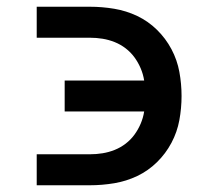

<svg xmlns="http://www.w3.org/2000/svg" viewBox="-20 -550 640 570"><path d="M89 0V-92H247Q266 -92 284.5 -95Q303 -98 320.5 -105Q338 -112 353 -123.5Q368 -135 379 -150Q390 -165 397.5 -182.5Q405 -200 408 -219H172V-311H408Q405 -330 397.5 -347.5Q390 -365 379 -380Q368 -395 353 -406.5Q338 -418 320.5 -425Q303 -432 284.5 -435Q266 -438 247 -438H89V-530H247Q283 -530 319 -524Q355 -518 387.5 -502.5Q420 -487 446 -461.5Q472 -436 489 -404Q506 -372 512.5 -336.5Q519 -301 519 -265Q519 -229 512.5 -193.5Q506 -158 489 -126Q472 -94 446 -68.5Q420 -43 387.5 -27.5Q355 -12 319 -6Q283 0 247 0Z"/></svg>

Font: Iosevka Curly Slab SmBdEx
Style: Regular
Weight: 600
Width: 7
Monospace: yes
Designer: Belleve Invis
Foundry: Belleve Invis
Version: Version 11.1.0; ttfautohint (v1.8.3)